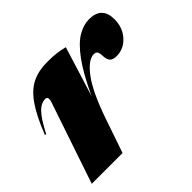

<svg xmlns="http://www.w3.org/2000/svg" viewBox="-126 -691 855 855"><g transform="rotate(-45 301.0 -263.5)"><path d="M141 -382.5Q152 -414 131 -414Q119 -414 104 -406.5Q89 -399 69.8 -374.8Q50.5 -350.5 24 -299L18 -302Q52 -388.5 85.8 -436.8Q119.5 -485 160 -504.5Q200.5 -524 253.5 -524Q287.5 -524 308.5 -521.5Q329.5 -519 360 -512L287.5 -278Q333.5 -376.5 373.5 -430.5Q413.5 -484.5 449.8 -505.8Q486 -527 521 -527Q601.5 -527 601.5 -446.5Q601.5 -394.5 569.5 -359Q537.5 -323.5 492 -323.5Q469 -323.5 459.5 -334Q450 -344.5 449 -366Q448.5 -387.5 443.2 -394.8Q438 -402 426 -402Q390.5 -402 347 -344Q303.5 -286 259 -156.5L205.5 0H11.5Z"/></g></svg>

Font: Newsreader Display ExtraBold
Style: Italic
Weight: 800
Italic angle: -17°
Designer: Hugues Gentile
Foundry: Production Type
Version: Version 1.001